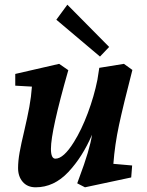

<svg xmlns="http://www.w3.org/2000/svg" viewBox="-20 -784 625 818"><path d="M57 -68Q57 -98 63.5 -134.5Q70 -171 83 -225Q97 -285 105 -328.5Q113 -372 116 -415L45 -419V-469L232 -512L271 -485Q197 -226 197 -150Q197 -108 216 -108Q251 -108 295 -179Q327 -230 354 -302Q381 -374 395 -444L403 -495L508 -512L544 -486Q505 -335 487 -251Q469 -167 463 -86L543 -79L539 -28L342 14L309 -3L317 -25Q363 -147 372 -210Q332 -116 271 -51Q210 14 132 14Q97 14 77 -9Q57 -32 57 -68ZM220 -700 267 -764 445 -584 406 -543Z"/></svg>

Font: Andada Pro ExtraBold
Style: Italic
Weight: 800
Italic angle: -6.99998°
Designer: Carolina Giovagnoli
Foundry: Huerta Tipografica
Version: Version 3.005; ttfautohint (v1.8.4)